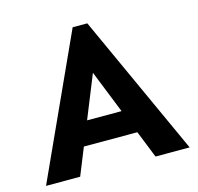

<svg xmlns="http://www.w3.org/2000/svg" viewBox="-98 -762 891 865"><g transform="rotate(-15 347.5 -329.5)"><path d="M12.7 0 313.5 -659.2H381.8L682.6 0H523.4L348.6 -437.5L171.9 0ZM163.1 -127V-237.3H530.3V-127Z"/></g></svg>

Font: Sen
Style: Bold
Weight: 700
Designer: Kosal Sen, Philatype
Foundry: Philatype
Version: Version 2.000;gftools[0.9.31]